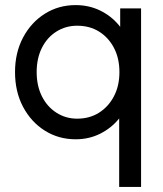

<svg xmlns="http://www.w3.org/2000/svg" viewBox="-20 -534 642 754"><path d="M277 13Q210 13 156 -21Q102 -55 70.5 -114.5Q39 -174 39 -251Q39 -327 70.5 -386.5Q102 -446 156 -480Q210 -514 277 -514Q329 -514 372.5 -493Q416 -472 446.5 -435.5Q477 -399 491 -351V-151Q477 -104 446.5 -67Q416 -30 372.5 -8.5Q329 13 277 13ZM534 200H448V-179L467 -251L452 -322V-501H534ZM283 -68Q332 -68 369 -91.5Q406 -115 427.5 -156Q449 -197 449 -251Q449 -305 427.5 -346Q406 -387 369 -410Q332 -433 283 -433Q238 -433 201.5 -410Q165 -387 144.5 -346Q124 -305 124 -251Q124 -197 144.5 -156Q165 -115 201.5 -91.5Q238 -68 283 -68Z"/></svg>

Font: Fustat Medium
Style: Regular
Weight: 500
Designer: Mohamed Gaber, Khaled Hosny, Laura Garcia Mut
Foundry: Kief Type Foundry, Alif Type Foundry, Hard Type Foundry
Version: Version 1.007